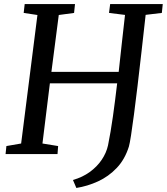

<svg xmlns="http://www.w3.org/2000/svg" viewBox="-20 -763 826 951"><path d="M358.2 168 341.3 128.4Q388.5 115.1 424.7 88.8Q460.8 62.6 483.9 28.3Q507 -6.1 515.1 -43.4Q528.1 -107 539.3 -186.1Q550.4 -265.2 560.3 -350.4H227.1L190.3 -52.2L267.9 -39.6L264.9 0H7.6L11.7 -39.6L84.7 -52.2L165.4 -688.7L97.3 -699L102.3 -743H351.5L346.9 -699L271.1 -688.7L234.6 -407H567.9Q575.8 -479.1 583.6 -550.7Q591.3 -622.3 599.2 -689.1L520 -699L525.6 -743H786.2L781.6 -699L701.4 -689.4Q691 -596.1 680.9 -506.9Q670.7 -417.7 661.4 -338.7Q652 -259.8 643.7 -196.8Q635.4 -133.7 629 -92.4Q622.5 -51 618.4 -37Q598.4 26.7 558.1 69Q517.8 111.3 465.7 135.3Q413.6 159.2 358.2 168Z"/></svg>

Font: Merriweather Light
Style: Italic
Weight: 300
Italic angle: -7.8°
Designer: Eben Sorkin
Foundry: Eben Sorkin
Version: Version 2.101